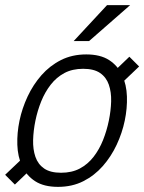

<svg xmlns="http://www.w3.org/2000/svg" viewBox="-20 -720 562 748"><path d="M206 8Q151 8 117 -14Q83 -36 66 -73Q49 -110 47.5 -156Q46 -202 56 -250Q66 -298 87.5 -344Q109 -390 141.5 -427Q174 -464 217.5 -486Q261 -508 316 -508Q371 -508 405 -486Q439 -464 456 -427Q473 -390 474.5 -344Q476 -298 466 -250Q456 -202 434.5 -156Q413 -110 380.5 -73Q348 -36 304.5 -14Q261 8 206 8ZM218 -47Q260 -47 291 -63.5Q322 -80 344.5 -109Q367 -138 381.5 -174.5Q396 -211 404 -250Q412 -289 413 -325Q414 -361 404 -390Q394 -419 370 -435.5Q346 -452 304 -452Q262 -452 231 -435.5Q200 -419 177.5 -390Q155 -361 140.5 -325Q126 -289 118 -250Q110 -211 109 -174.5Q108 -138 118 -109Q128 -80 152 -63.5Q176 -47 218 -47ZM411 -429 484 -499 522 -461 436 -379ZM108 -68 38 -1 0 -39 79 -114ZM487 -700 327 -560H267L397 -700Z"/></svg>

Font: Epunda Sans Light
Style: Italic
Weight: 300
Italic angle: -12.0243°
Designer: Simon Atzbach
Foundry: typofactur
Version: Version 2.204